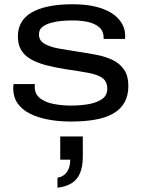

<svg xmlns="http://www.w3.org/2000/svg" viewBox="-20 -559 669 902"><path d="M313 12Q255 12 205.5 2.5Q156 -7 119 -26Q82 -45 62 -74.5Q42 -104 42 -145Q42 -150 42.5 -155Q43 -160 44 -164H144Q144 -162 143.5 -158Q143 -154 143 -152Q143 -117 168 -97.5Q193 -78 232.5 -70.5Q272 -63 314 -63Q359 -63 397.5 -70Q436 -77 460 -94Q484 -111 484 -142Q484 -176 461 -192.5Q438 -209 394 -217Q350 -225 288 -234Q237 -242 195.5 -253Q154 -264 124.5 -281Q95 -298 79.5 -324Q64 -350 64 -388Q64 -425 80 -453Q96 -481 128 -500Q160 -519 208.5 -529Q257 -539 322 -539Q381 -539 426 -528.5Q471 -518 502.5 -498.5Q534 -479 551 -451.5Q568 -424 568 -391Q568 -387 568 -384Q568 -381 567 -376H467V-380Q467 -413 446 -431Q425 -449 392.5 -456Q360 -463 322 -463Q300 -463 273 -461Q246 -459 220.5 -452Q195 -445 179 -432.5Q163 -420 163 -397Q163 -369 188 -354Q213 -339 253.5 -331.5Q294 -324 341 -317Q389 -310 433 -301.5Q477 -293 510.5 -276.5Q544 -260 563.5 -231Q583 -202 583 -155Q583 -110 565 -78Q547 -46 512.5 -26Q478 -6 428 3Q378 12 313 12ZM250 323V276Q279 271 294.5 249Q310 227 310 191H263V82H369V177Q369 222 356.5 253Q344 284 317.5 301Q291 318 250 323Z"/></svg>

Font: Archivo Expanded
Style: Regular
Weight: 400
Width: 7
Designer: Hector Gatti
Foundry: Omnibus-Type
Version: Version 2.001